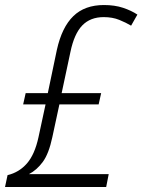

<svg xmlns="http://www.w3.org/2000/svg" viewBox="-36 -743 566 763"><path d="M-6 -47Q40 -58 71 -93.5Q102 -129 117 -198L145 -328H56L66 -373H154L190 -545Q210 -635 255.5 -679Q301 -723 377 -723Q420 -723 453 -712Q486 -701 510 -685L485 -641Q465 -653 438 -664Q411 -675 376 -675Q323 -675 291 -642Q259 -609 244 -537L209 -373H366L356 -328H200L172 -198Q158 -132 134 -99.5Q110 -67 79 -51H396L386 0H-16Z"/></svg>

Font: Noto Sans SemiCondensed Light
Style: Italic
Weight: 300
Width: 4
Italic angle: -12°
Designer: Monotype Design Team
Foundry: Monotype Imaging Inc.
Version: Version 2.013; ttfautohint (v1.8.4.7-5d5b)